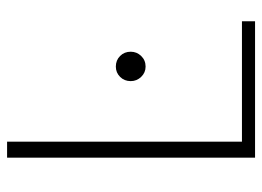

<svg xmlns="http://www.w3.org/2000/svg" viewBox="-119 -621 740 542"><g transform="rotate(-90 251.0 -350.0)"><path d="M77 0V-700H122V-37H462V0ZM334 -309Q317 -309 305 -321.5Q293 -334 293 -351Q293 -369 305 -381Q317 -393 334 -393Q352 -393 364 -381Q376 -369 376 -351Q376 -334 364 -321.5Q352 -309 334 -309Z"/></g></svg>

Font: DM Sans 17pt ExtraLight
Style: Regular
Weight: 250
Version: Version 4.004;gftools[0.9.30]